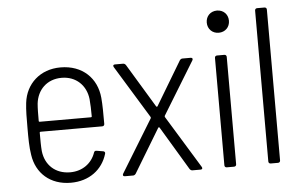

<svg xmlns="http://www.w3.org/2000/svg" viewBox="-50 -780 1349 862"><g transform="rotate(-5 624.0 -348.5)"><path d="M237 -39C170 -39 125 -82 118 -145C116 -167 116 -196 116 -228C116 -231 118 -232 120 -232H398C404 -232 408 -236 408 -242C408 -290 408 -327 405 -360C397 -449 333 -512 234 -512C142 -512 77 -452 67 -367C63 -334 63 -297 63 -252C63 -207 63 -168 69 -132C81 -49 143 8 236 8C319 8 379 -38 400 -108C402 -114 399 -119 393 -120L363 -125C357 -126 353 -124 351 -118C335 -71 293 -39 237 -39ZM235 -465C300 -465 345 -421 352 -359C354 -337 355 -309 355 -281C355 -278 353 -277 351 -277H120C118 -277 116 -278 116 -281C116 -310 116 -337 118 -359C125 -421 169 -465 235 -465Z M480 0H517C522 0 526 -3 529 -7L648 -204C649 -206 653 -206 654 -204L772 -7C775 -3 779 0 784 0H820C826 0 829 -2 829 -6C829 -8 828 -10 827 -12L682 -249C681 -251 681 -253 682 -255L827 -492C831 -499 828 -504 820 -504H783C778 -504 774 -501 771 -497L653 -300C652 -298 648 -298 647 -300L528 -497C525 -501 521 -504 516 -504H480C474 -504 471 -502 471 -498C471 -496 472 -494 473 -492L618 -255C619 -253 619 -251 618 -249L473 -12C469 -5 472 0 480 0Z M956 -605C985 -605 1006 -626 1006 -655C1006 -684 985 -705 956 -705C927 -705 906 -684 906 -655C906 -626 927 -605 956 -605ZM939 0H972C978 0 982 -4 982 -10V-494C982 -500 978 -504 972 -504H939C933 -504 929 -500 929 -494V-10C929 -4 933 0 939 0Z M1137 0H1170C1176 0 1180 -4 1180 -10V-690C1180 -696 1176 -700 1170 -700H1137C1131 -700 1127 -696 1127 -690V-10C1127 -4 1131 0 1137 0Z"/></g></svg>

Font: Barlow Semi Condensed Light
Style: Regular
Weight: 300
Width: 4
Designer: Jeremy Tribby
Foundry: Tribby Type
Version: Version 1.422;hotconv 1.0.109;makeotfexe 2.5.65596